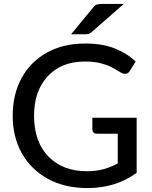

<svg xmlns="http://www.w3.org/2000/svg" viewBox="-20 -947 770 975"><path d="M424.5 8Q308.5 8 223.2 -38.8Q138 -85.5 91.2 -168.2Q44.5 -251 44.5 -359Q44.5 -468.5 89.8 -551Q135 -633.5 218 -679.8Q301 -726 413.5 -726Q499.5 -726 561.8 -701.5Q624 -677 669 -634.5L639 -586.5Q630.5 -572 614.5 -572Q605 -572 596.2 -577Q587.5 -582 578.5 -587.5Q562 -598 540 -608.8Q518 -619.5 486.5 -627Q455 -634.5 410 -634.5Q292 -634.5 222.5 -560Q153 -485.5 153 -359Q153 -227 225.8 -152.2Q298.5 -77.5 421.5 -77.5Q469 -77.5 506.2 -88Q543.5 -98.5 578 -117V-268H472Q451 -268 449 -288.5V-349H674V-69.5Q568.5 8 424.5 8ZM411.5 -773H341L454 -910Q462.5 -921 472 -924Q481.5 -927 498.5 -927H608.5L445.5 -784Q437.5 -777 430.2 -775Q423 -773 411.5 -773Z"/></svg>

Font: Verano Sans Medium
Style: Regular
Weight: 500
Designer: Lukasz Dziedzic with Adam Twardoch and Botio Nikoltchev
Foundry: tyPoland Lukasz Dziedzic
Version: Version 3.001;December 28, 2019;FontCreator 12.0.0.2547 64-b